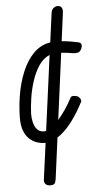

<svg xmlns="http://www.w3.org/2000/svg" viewBox="-63 -773 554 1047"><g transform="rotate(-5 214.0 -250.0)"><path d="M169.5 235.5Q151.5 235.5 143 226Q134.5 216.5 136.5 201.5L163.5 2.5H160.5Q137.5 2.5 115 -5.2Q92.5 -13 74.2 -30.5Q56 -48 45.5 -76.5Q35 -105 35.5 -147Q36 -207.5 47 -272.5Q58 -337.5 81.8 -395.2Q105.5 -453 143.8 -492.5Q182 -532 236.5 -541L257.5 -698.5Q260 -717.5 270.5 -726.2Q281 -735 293 -735Q306 -735 314 -726.2Q322 -717.5 319 -694L299 -542Q324 -540 348.2 -536Q372.5 -532 389.5 -528Q402.5 -525 405.2 -515.5Q408 -506 401 -490.5Q393.5 -474.5 380.5 -472Q367.5 -469.5 353 -471.5Q342.5 -474 325.5 -476.2Q308.5 -478.5 291 -479.5L243 -116Q263.5 -139.5 283.8 -169.2Q304 -199 320.5 -231Q325.5 -240 338 -239Q350.5 -238 360 -234.5Q365 -231.5 369.5 -226Q374 -220.5 376 -214.5Q378 -208.5 375.5 -203Q346 -145 308.8 -96Q271.5 -47 230.5 -20.5L201 203Q199.5 215 194.8 225.2Q190 235.5 169.5 235.5ZM98.5 -162.5Q98 -139.5 103.5 -115.8Q109 -92 122.8 -76.2Q136.5 -60.5 160.5 -60.5Q166 -60.5 172 -62L227 -473Q192.5 -459 168.8 -424Q145 -389 129.8 -343Q114.5 -297 107.2 -249.2Q100 -201.5 98.5 -162.5Z"/></g></svg>

Font: Edu NSW ACT Hand
Style: Regular
Weight: 400
Designer: Tina and Corey Anderson, Eben Sorkin, Mirko Velimirovic
Foundry: Sorkin Type Co.
Version: Version 2.000